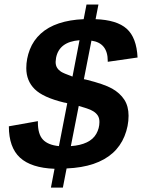

<svg xmlns="http://www.w3.org/2000/svg" viewBox="-20 -753 640 856"><path d="M260.3 83.5H207L223.1 -0.5Q119.1 -4.4 69.3 -50Q19.5 -95.7 19.5 -189.9L148.9 -212.9V-207.5Q148.9 -154.3 171.6 -130.4Q194.3 -106.4 242.7 -101.6L279.8 -292.5Q278.8 -293.5 273.2 -294.7Q267.6 -295.9 265.6 -295.9Q172.4 -318.4 134.8 -355.5Q97.2 -392.6 97.2 -449.2Q97.2 -491.2 113 -532.2Q128.9 -573.2 161.6 -603Q194.3 -632.8 242.7 -648.9Q291 -665 353 -667.5L365.7 -732.9H418.9L406.2 -667.5Q501 -664.1 544.9 -624.8Q588.9 -585.4 593.3 -496.6L460.4 -477.5V-481Q460.4 -561.5 387.7 -571.8L354 -399.9L364.3 -397.9Q444.8 -377.9 480 -357.9Q515.1 -337.9 534.2 -308.6Q553.2 -279.3 553.2 -236.8Q553.2 -190.9 535.2 -146.2Q517.1 -101.6 482.4 -70.6Q447.8 -39.6 396.5 -22.2Q345.2 -4.9 276.9 -2ZM334.5 -573.7Q244.1 -566.9 230 -495.6L228 -477.1Q228 -461.4 234.4 -451.2Q240.7 -440.9 251.7 -433.6Q262.7 -426.3 303.2 -411.6ZM423.3 -209Q423.3 -226.6 416 -237.8Q408.7 -249 396 -256.8Q383.3 -264.6 366.7 -269.8Q350.1 -274.9 331.1 -280.8L295.9 -101.6Q337.9 -104.5 366.7 -118.2Q395.5 -131.8 409.4 -156.5Q423.3 -181.2 423.3 -209Z"/></svg>

Font: Cousine
Style: Bold Italic
Weight: 700
Italic angle: -12°
Monospace: yes
Designer: Steve Matteson
Foundry: Ascender Corporation
Version: Version 1.20